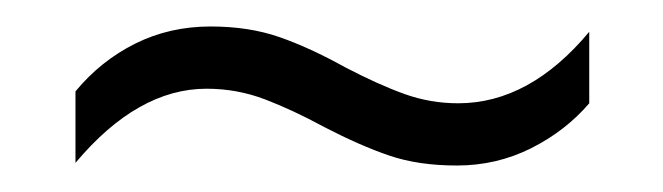

<svg xmlns="http://www.w3.org/2000/svg" viewBox="-20 -426 501 145"><path d="M225 -330Q201 -343 180 -351Q159 -359 136 -359Q84 -359 37 -303V-357Q56 -380 82 -393Q108 -406 139 -406Q168 -406 191 -398Q214 -390 241 -375Q266 -362 285.5 -355Q305 -348 326 -348Q380 -348 425 -402V-348Q407 -327 381 -314Q355 -301 325 -301Q296 -301 274 -308.5Q252 -316 225 -330Z"/></svg>

Font: Noto Sans Gujarati UI Condensed Light
Style: Regular
Weight: 300
Width: 3
Designer: Jelle Bosma - Monotype Design Team, Universal Thirst
Foundry: Monotype Imaging Inc.
Version: Version 2.106; ttfautohint (v1.8.4.7-5d5b)